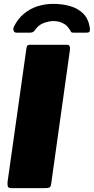

<svg xmlns="http://www.w3.org/2000/svg" viewBox="-20 -974 486 994"><path d="M328 -742Q345 -742 342 -715L245 -23Q243 -7 236.5 -3.5Q230 0 213 0H39Q23 0 20.5 -9Q18 -18 19 -31L117 -725Q119 -736 122.5 -739Q126 -742 134 -742ZM64 -805Q54 -805 50.5 -815.5Q47 -826 52 -836Q73 -878 105 -904Q137 -930 175.5 -942Q214 -954 256 -954Q302 -954 342.5 -942.5Q383 -931 410.5 -904Q438 -877 445 -830Q447 -820 444.5 -812.5Q442 -805 429 -805H358Q349 -805 346 -812Q343 -819 335 -829Q327 -841 314.5 -849Q302 -857 287.5 -861Q273 -865 258 -865Q233 -865 205.5 -854.5Q178 -844 161 -818Q156 -810 149 -807.5Q142 -805 136 -805Z"/></svg>

Font: Libre Franklin Black
Style: Italic
Weight: 900
Italic angle: -8°
Designer: Pablo Impallari, Rodrigo Fuenzalida, Nhung Nguyen
Foundry: Impallari Type
Version: Version 3.000